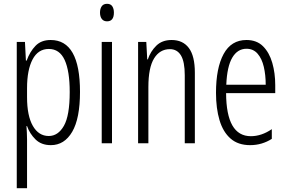

<svg xmlns="http://www.w3.org/2000/svg" viewBox="-20 -752 1508 1008"><path d="M246 -542Q400 -542 400 -270Q400 -130 359 -60Q318 10 247 10Q197 10 166.5 -20Q136 -50 122 -90H119Q120 -75 121 -56.5Q122 -38 122 -19V236H68V-532H111L116 -434H120Q137 -481 166.5 -511.5Q196 -542 246 -542ZM236 -495Q180 -495 151 -440Q122 -385 122 -289V-242Q122 -144 152.5 -91Q183 -38 236 -38Q285 -38 315.5 -91.5Q346 -145 346 -269Q346 -379 319.5 -437Q293 -495 236 -495Z M542 -732Q561 -732 569.5 -719Q578 -706 578 -686Q578 -640 542 -640Q524 -640 514.5 -652.5Q505 -665 505 -686Q505 -706 514 -719Q523 -732 542 -732ZM568 -532V0H514V-532Z M881 -542Q940 -542 971.5 -500Q1003 -458 1003 -370V0H950V-357Q950 -428 930 -461Q910 -494 872 -494Q819 -494 789 -445.5Q759 -397 759 -295V0H705V-532H748L753 -440H756Q770 -482 800.5 -512Q831 -542 881 -542Z M1274 -542Q1328 -542 1361 -509Q1394 -476 1409.5 -422Q1425 -368 1425 -305V-263H1167Q1168 -37 1297 -37Q1353 -37 1407 -74V-23Q1382 -7 1353.5 1.5Q1325 10 1293 10Q1230 10 1190.5 -24.5Q1151 -59 1132.5 -121Q1114 -183 1114 -265Q1114 -395 1154 -468.5Q1194 -542 1274 -542ZM1274 -496Q1227 -496 1199.5 -449.5Q1172 -403 1168 -307H1375Q1375 -358 1365 -401Q1355 -444 1332.5 -470Q1310 -496 1274 -496Z"/></svg>

Font: Noto Sans Hebrew ExtraCondensed Light
Style: Regular
Weight: 300
Width: 2
Designer: Monotype Design Team
Foundry: Monotype Imaging Inc.
Version: Version 2.004; ttfautohint (v1.8.4.7-5d5b)